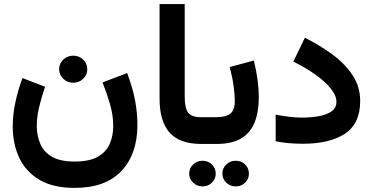

<svg xmlns="http://www.w3.org/2000/svg" viewBox="-20 -707 1831 943"><path d="M270.5 -367.2Q270.5 -395 290.8 -414.3Q311 -433.6 339.8 -433.6Q368.7 -433.6 388.7 -414.3Q408.7 -395 408.7 -367.2Q408.7 -339.4 388.7 -320.1Q368.7 -300.8 339.8 -300.8Q311 -300.8 290.8 -320.1Q270.5 -339.4 270.5 -367.2ZM346.2 86.4Q418.9 86.4 460.2 63Q501.5 39.6 518.8 0Q536.1 -39.6 536.1 -88.4Q536.1 -142.1 519.5 -198.2Q502.9 -254.4 483.4 -302.2L604.5 -348.1Q631.3 -276.9 643.1 -215.6Q654.8 -154.3 654.8 -92.3Q654.8 48.8 576.9 132.3Q499 215.8 346.2 215.8Q240.7 215.8 173.6 176Q106.4 136.2 74.5 67.9Q42.5 -0.5 42.5 -85.4Q42.5 -142.6 55.2 -203.1Q67.9 -263.7 90.3 -323.7L201.2 -280.8Q184.1 -230.5 172.4 -181.6Q160.6 -132.8 160.6 -89.8Q160.6 -41.5 177.5 -1.5Q194.3 38.6 234.9 62.5Q275.4 86.4 346.2 86.4Z M763.7 -687H887.2V-231.9Q887.2 -176.8 903.8 -154.1Q920.4 -131.3 968.8 -131.3H980.5V0H968.8Q862.8 0 813.2 -55.4Q763.7 -110.8 763.7 -222.7Z M1042.5 0H960.4V-131.3H1041.5Q1088.9 -131.3 1111.1 -148.7Q1133.3 -166 1133.3 -212.4Q1133.3 -239.3 1127.7 -282Q1122.1 -324.7 1108.4 -377.9L1226.6 -409.7Q1251 -313 1251 -227.5Q1251 -159.2 1231.4 -107.9Q1211.9 -56.6 1166.3 -28.3Q1120.6 0 1042.5 0ZM1072.3 145.5Q1072.3 119.1 1091.3 100.8Q1110.4 82.5 1137.7 82.5Q1165 82.5 1183.8 100.8Q1202.6 119.1 1202.6 145.5Q1202.6 171.9 1183.8 190.2Q1165 208.5 1137.7 208.5Q1110.4 208.5 1091.3 190.2Q1072.3 171.9 1072.3 145.5ZM909.2 145.5Q909.2 119.1 928.5 100.8Q947.8 82.5 974.6 82.5Q1002 82.5 1020.8 100.8Q1039.6 119.1 1039.6 145.5Q1039.6 171.9 1020.8 190.2Q1002 208.5 974.6 208.5Q947.8 208.5 928.5 190.2Q909.2 171.9 909.2 145.5Z M1461.4 -129.4Q1506.3 -129.4 1545.2 -136.2Q1584 -143.1 1608.2 -159.9Q1632.3 -176.8 1632.3 -207Q1632.3 -237.8 1604.5 -272.2Q1576.7 -306.6 1528.8 -340.8Q1481 -375 1420.9 -404.3L1477.1 -521.5Q1549.3 -485.8 1611.1 -440.7Q1672.9 -395.5 1710.9 -338.9Q1749 -282.2 1749 -211.4Q1749 -99.1 1673.8 -50Q1598.6 -1 1468.8 -1Q1431.2 -1 1398.2 -3.9Q1365.2 -6.8 1334 -13.2V-144Q1365.7 -137.7 1400.6 -133.5Q1435.5 -129.4 1461.4 -129.4Z"/></svg>

Font: Vazirmatn RD
Style: Bold
Weight: 700
Designer: Saber Rastikerdar
Foundry: Saber Rastikerdar
Version: Version 32.102